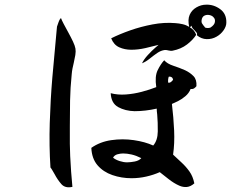

<svg xmlns="http://www.w3.org/2000/svg" viewBox="-20 -804 1040 822"><path d="M821 -435Q817 -430 811.5 -426Q806 -422 796 -423Q789 -405 773.5 -392Q758 -379 742 -371Q726 -363 716 -359Q723 -301 725.5 -245.5Q728 -190 721 -142Q739 -125 757.5 -108Q776 -91 791 -70Q806 -49 812 -19Q796 -5 780 -3.5Q764 -2 748 -9Q725 -19 701.5 -37.5Q678 -56 664 -67Q637 -55 606 -48Q575 -41 543 -41Q500 -41 461 -54.5Q422 -68 397.5 -96.5Q373 -125 371 -171Q408 -197 456.5 -204Q505 -211 553 -204Q601 -197 636 -181Q655 -203 655.5 -241Q656 -279 653 -314Q652 -321 651.5 -327Q651 -333 651 -339Q602 -328 556 -328Q516 -329 486 -345.5Q456 -362 454 -405Q484 -397 518.5 -399.5Q553 -402 587 -411Q621 -420 649 -431Q642 -477 655 -503.5Q668 -530 683 -546Q696 -531 722 -522.5Q748 -514 773 -503Q794 -493 808.5 -478Q823 -463 821 -435ZM303 -596Q305 -584 302.5 -568.5Q300 -553 296 -536Q293 -524 290.5 -511.5Q288 -499 287 -486Q281 -427 280 -373.5Q279 -320 279 -262Q279 -245 279 -226.5Q279 -208 279 -188Q279 -168 280.5 -136Q282 -104 284.5 -69Q287 -34 290 -4Q259 3 242.5 -16Q226 -35 214 -58Q209 -66 205 -73.5Q201 -81 196 -87Q190 -179 193 -277.5Q196 -376 204 -471Q212 -566 220 -647Q221 -658 222 -669Q223 -680 224 -690Q228 -700 231 -710Q234 -720 241 -727Q244 -718 253 -701Q262 -684 273 -664Q284 -644 292.5 -626Q301 -608 303 -596ZM949 -707Q949 -691 937 -674Q925 -657 907 -647Q888 -636 865 -636.5Q842 -637 823 -653Q825 -660 821.5 -664.5Q818 -669 813 -674Q809 -678 805 -682.5Q801 -687 800 -694L793 -687Q802 -682 809 -674Q816 -666 820 -655Q806 -633 780.5 -613.5Q755 -594 719 -587Q715 -586 710.5 -586.5Q706 -587 701 -588Q698 -589 694 -589.5Q690 -590 686 -590Q669 -588 653 -577Q637 -566 621 -553Q605 -540 588 -533Q596 -550 613 -568.5Q630 -587 644.5 -599.5Q659 -612 659 -612Q633 -605 602 -598Q571 -591 542 -591Q514 -591 490.5 -601.5Q467 -612 456 -640Q492 -658 537.5 -674Q583 -690 633 -699.5Q683 -709 731 -705Q746 -704 761.5 -700.5Q777 -697 790 -689Q783 -720 792 -740.5Q801 -761 821 -772.5Q841 -784 863 -784Q895 -785 922.5 -765Q950 -745 949 -707ZM585 -127Q563 -138 543.5 -142.5Q524 -147 507 -147Q496 -147 483 -143.5Q470 -140 464 -129Q475 -120 492 -114.5Q509 -109 524 -109Q538 -109 556.5 -112.5Q575 -116 585 -127ZM895 -729Q889 -737 877 -739.5Q865 -742 855 -737Q845 -732 843 -717Q842 -709 844.5 -704.5Q847 -700 851 -695Q853 -693 854.5 -691Q856 -689 858 -686Q870 -682 881 -686Q898 -697 900 -709.5Q902 -722 895 -729ZM721 -462Q719 -477 703 -476Q701 -473 700 -465Q699 -457 700 -450Q706 -449 710.5 -452Q715 -455 719 -460Q720 -461 721 -462Z"/></svg>

Font: Yuji Syuku
Style: Regular
Weight: 400
Designer: Kataoka Yuji
Foundry: Kinuta Font Factory
Version: Version 3.002